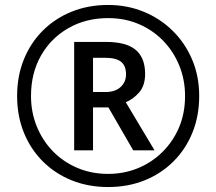

<svg xmlns="http://www.w3.org/2000/svg" viewBox="-20 -744 872 774"><path d="M416 10Q336 10 269 -17Q202 -44 152.5 -93.5Q103 -143 76 -210Q49 -277 49 -357Q49 -437 76 -504Q103 -571 152.5 -620.5Q202 -670 269 -697Q336 -724 416 -724Q492 -724 558.5 -697Q625 -670 675.5 -620.5Q726 -571 754.5 -504Q783 -437 783 -357Q783 -277 756 -210Q729 -143 679.5 -93.5Q630 -44 563 -17Q496 10 416 10ZM416 -43Q480 -43 536 -66Q592 -89 635 -131.5Q678 -174 702 -231Q726 -288 726 -357Q726 -422 703 -479Q680 -536 638.5 -579Q597 -622 540.5 -646.5Q484 -671 416 -671Q326 -671 255.5 -630.5Q185 -590 145 -519.5Q105 -449 105 -357Q105 -292 128 -235Q151 -178 192.5 -135Q234 -92 291 -67.5Q348 -43 416 -43ZM279 -138V-575H407Q489 -575 527 -543Q565 -511 565 -446Q565 -399 541 -371.5Q517 -344 487 -332L603 -138H517L417 -311H355V-138ZM405 -373Q444 -373 466 -393Q488 -413 488 -444Q488 -479 468 -495Q448 -511 404 -511H355V-373Z"/></svg>

Font: Noto Sans Carian
Style: Regular
Weight: 400
Designer: Monotype Design Team
Foundry: Monotype Imaging Inc.
Version: Version 2.002; ttfautohint (v1.8.4.7-5d5b)